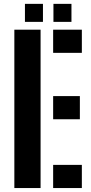

<svg xmlns="http://www.w3.org/2000/svg" viewBox="-20 -950 462 970"><path d="M52.5 0V-800H185V0ZM248.5 0V-117H393.5V0ZM248.5 -347.5V-464.5H383.5V-347.5ZM248.5 -683V-800H393.5V-683ZM250 -839.5V-930.5H341V-839.5ZM106 -839.5V-930.5H197V-839.5Z"/></svg>

Font: Big Shoulders Stencil Text Thin ExtraBold
Style: Regular
Weight: 800
Version: Version 2.001